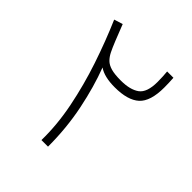

<svg xmlns="http://www.w3.org/2000/svg" viewBox="-191 -836 969 969"><g transform="rotate(45 293.0 -352.0)"><path d="M256.3 0Q258.3 -110.8 234.6 -229.2Q210.9 -347.7 171.6 -465.1Q132.3 -582.5 85.9 -689.5L132.3 -704.1Q152.3 -652.3 166.5 -617.2Q180.7 -582 191.4 -560.5Q202.1 -539.1 216.8 -524.7Q231.4 -510.3 257.1 -502.9Q282.7 -495.6 327.1 -495.6Q393.1 -495.6 428.2 -521Q463.4 -546.4 463.4 -622.1Q463.4 -641.6 462.4 -659.9Q461.4 -678.2 460 -693.4H504.9Q507.3 -660.6 507.3 -626Q507.3 -527.3 464.6 -488.5Q421.9 -449.7 329.6 -449.7Q254.9 -449.7 215.3 -477.1Q252.9 -378.4 278.1 -255.9Q303.2 -133.3 303.2 0Z"/></g></svg>

Font: Cascadia Mono NF ExtraLight
Style: Regular
Weight: 200
Monospace: yes
Designer: Aaron Bell
Foundry: Saja Typeworks
Version: Version 2404.023; ttfautohint (v1.8.4)